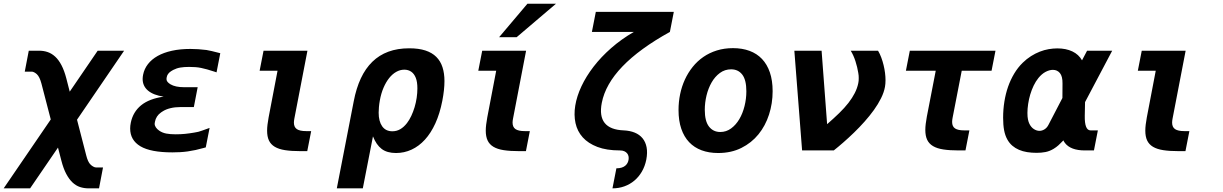

<svg xmlns="http://www.w3.org/2000/svg" viewBox="-66 -825 6708 1053"><path d="M212.4 -169.9 161.1 -367.2Q151.4 -403.8 136.2 -418Q129.9 -423.8 122.1 -428Q114.3 -432.1 108.4 -432.1H69.8L91.8 -546.9H148.9Q173.8 -546.9 195.8 -539.3Q217.8 -531.7 236.8 -514.2Q255.9 -496.6 271.2 -467.3Q286.6 -438 297.9 -394.5L316.4 -322.3L469.7 -546.9H614.7L356.4 -168.5L407.2 28.3Q411.1 43.9 417 57.4Q422.9 70.8 432.1 79.1Q438.5 85 446.3 89.1Q454.1 93.3 460 93.3H499L477.1 208H419.4Q395 208 372.8 200.7Q350.6 193.4 331.8 175.8Q313 158.2 297.4 128.9Q281.7 99.6 270.5 55.7L252 -15.6L99.1 208H-45.9Z M879.4 10.7Q760.3 10.7 704.1 -22.7Q647.9 -56.2 647.9 -120.1Q647.9 -127.4 648.7 -135.7Q649.4 -144 651.4 -152.3Q663.6 -211.4 708 -247.6Q752.4 -283.7 831.5 -294.9Q775.4 -303.2 745.8 -328.1Q716.3 -353 716.3 -392.1Q716.3 -397.9 717 -403.6Q717.8 -409.2 718.8 -415Q725.1 -447.3 745.4 -473.4Q765.6 -499.5 798.6 -518.1Q831.5 -536.6 876.7 -546.6Q921.9 -556.6 978.5 -556.6Q1020 -556.6 1066.4 -550.8Q1067.4 -550.3 1068.8 -550.3Q1070.3 -550.3 1071.3 -549.8Q1078.6 -548.8 1096.2 -544.7Q1113.8 -540.5 1142.1 -533.2L1121.6 -428.2L1109.9 -432.1Q1087.9 -439.5 1070.3 -444.3Q1052.7 -449.2 1037.1 -452.4Q1021.5 -455.6 1005.6 -456.8Q989.7 -458 971.2 -458Q943.8 -458 923.3 -454.6Q902.8 -451.2 883.8 -441.4L871.6 -434.1Q851.1 -420.4 848.1 -400.4Q847.7 -397.9 847.4 -395.3Q847.2 -392.6 847.2 -390.6Q847.2 -382.8 853 -375.7Q858.9 -368.7 868.7 -362.8Q895.5 -346.7 944.3 -346.7H1018.1L997.1 -237.8H923.3Q893.6 -237.8 868.7 -231.7Q843.8 -225.6 827.1 -214.8L817.4 -208.5Q789.6 -189 783.7 -156.7Q782.2 -150.9 782.2 -146.5Q782.2 -136.2 788.8 -126.5Q795.4 -116.7 806.6 -108.9Q823.7 -96.7 845.9 -92.5Q868.2 -88.4 897.5 -88.4Q923.8 -88.4 948.5 -90.8Q973.1 -93.3 998.5 -97.7Q1008.8 -99.6 1013.7 -100.6Q1018.6 -101.6 1022.9 -102.5Q1028.3 -104 1043.5 -109.1Q1058.6 -114.3 1083.5 -123.5L1062.5 -16.6Q1060.1 -16.1 1058.1 -15.6Q1056.2 -15.1 1053.7 -14.2Q1029.3 -7.3 1007.1 -2.4Q984.9 2.4 963.9 5.4Q942.9 8.3 922.1 9.5Q901.4 10.7 879.4 10.7Z M1581.1 3.9Q1531.7 3.9 1497.3 -1.5Q1462.9 -6.8 1440.9 -20Q1418.9 -33.2 1408.9 -54.7Q1398.9 -76.2 1398.9 -108.4Q1398.9 -124 1401.1 -141.8Q1403.3 -159.7 1407.2 -181.2L1456.1 -437H1357.9L1379.4 -546.9H1620.1L1548.3 -174.3Q1547.4 -168.5 1546.6 -163.3Q1545.9 -158.2 1545.9 -152.8Q1545.9 -127.9 1562 -116.9Q1578.1 -106 1612.3 -106H1640.6L1619.1 3.9H1581.1Z M1874 -269.5Q1887.7 -341.3 1913.1 -395.5Q1938.5 -449.7 1976.1 -486.3Q2013.7 -522.9 2064 -541.5Q2114.3 -560.1 2178.2 -560.1Q2230.5 -560.1 2267.1 -548.1Q2303.7 -536.1 2326.9 -512.9Q2350.1 -489.7 2360.8 -456.3Q2371.6 -422.9 2371.6 -380.4Q2371.6 -333 2359.9 -272.5Q2346.2 -202.1 2321.8 -148.7Q2297.4 -95.2 2264.4 -59.1Q2231.4 -22.9 2191.2 -4.4Q2150.9 14.2 2106 14.2Q2056.6 14.2 2027.1 -8.3Q1997.6 -30.8 1979.5 -77.1L1923.8 208H1781.2ZM2085.9 -105Q2109.4 -105 2129.2 -116.5Q2148.9 -127.9 2166 -149.9Q2179.2 -167 2189.7 -189.5Q2200.2 -211.9 2207.8 -237.1Q2215.3 -262.2 2219.2 -288.6Q2223.1 -314.9 2223.1 -339.8Q2223.1 -358.4 2220.9 -372.6Q2218.8 -386.7 2214.4 -397.9Q2205.6 -420.4 2189.5 -431.6Q2173.3 -442.9 2151.4 -442.9Q2128.4 -442.9 2107.2 -430.9Q2085.9 -418.9 2068.4 -397Q2050.8 -375 2037.4 -343.8Q2023.9 -312.5 2017.1 -273.9Q2013.7 -255.4 2012.2 -237.5Q2010.7 -219.7 2010.7 -207Q2010.7 -159.7 2030 -132.3Q2049.3 -105 2085.9 -105Z M2826.7 -804.7H2983.4L2767.6 -621.1H2671.4ZM2780.3 3.9Q2731 3.9 2696.5 -1.5Q2662.1 -6.8 2640.1 -20Q2618.2 -33.2 2608.2 -54.7Q2598.1 -76.2 2598.1 -108.4Q2598.1 -124 2600.3 -141.8Q2602.5 -159.7 2606.4 -181.2L2655.3 -437H2557.1L2578.6 -546.9H2819.3L2747.6 -174.3Q2746.6 -168.5 2745.8 -163.3Q2745.1 -158.2 2745.1 -152.8Q2745.1 -127.9 2761.2 -116.9Q2777.3 -106 2811.5 -106H2839.8L2818.4 3.9Z M3314.5 98.1Q3331.5 98.1 3343.5 94.2Q3355.5 90.3 3363.3 83.7Q3371.1 77.1 3375.5 68.6Q3379.9 60.1 3381.3 50.8Q3382.8 41.5 3381.1 32.5Q3379.4 23.4 3373.5 16.1Q3367.7 8.8 3357.9 4.4Q3348.1 0 3333.5 0Q3260.7 0 3210.2 -19.3Q3159.7 -38.6 3129.9 -71.8Q3100.1 -105 3090.3 -149.9Q3080.6 -194.8 3088.9 -245.8Q3097.2 -296.9 3122.8 -351.6Q3148.4 -406.2 3189.5 -459.5Q3230.5 -512.7 3286.1 -561.5Q3341.8 -610.4 3410.2 -649.9H3180.2L3201.7 -759.8H3629.4L3607.9 -649.9Q3273.9 -465.3 3234.4 -260.7Q3206.1 -115.7 3355 -109.9Q3388.7 -108.4 3415 -97.7Q3441.4 -86.9 3458 -66.7Q3474.6 -46.4 3480.2 -17.1Q3485.8 12.2 3478.5 50.8Q3471.2 86.9 3454.3 116Q3437.5 145 3413.1 165.5Q3388.7 186 3358.2 197Q3327.6 208 3293 208Z M3872.6 14.2Q3822.3 14.2 3782 -0.7Q3741.7 -15.6 3713.6 -45.2Q3685.5 -74.7 3670.4 -118.9Q3655.3 -163.1 3655.3 -221.7Q3655.3 -266.1 3664.1 -308.6Q3672.9 -351.1 3690.2 -388.7Q3707.5 -426.3 3732.9 -458Q3758.3 -489.7 3791.5 -512.7Q3824.7 -535.6 3865.5 -548.3Q3906.2 -561 3954.1 -561Q4004.4 -561 4044.7 -546.1Q4085 -531.2 4113 -501.7Q4141.1 -472.2 4156.2 -428Q4171.4 -383.8 4171.4 -324.7Q4171.4 -257.8 4151.6 -196.5Q4131.8 -135.3 4093.8 -88.4Q4055.7 -41.5 4000 -13.7Q3944.3 14.2 3872.6 14.2ZM3884.3 -101.1Q3917 -101.1 3943.6 -120.6Q3970.2 -140.1 3988.8 -171.6Q4007.3 -203.1 4017.3 -243.2Q4027.3 -283.2 4027.3 -324.2Q4027.3 -386.7 4004.9 -415.8Q3982.4 -444.8 3943.8 -444.8Q3909.2 -444.8 3882.1 -424.8Q3855 -404.8 3836.7 -372.8Q3818.4 -340.8 3808.8 -301.3Q3799.3 -261.7 3799.3 -222.7Q3799.3 -160.2 3822.5 -130.6Q3845.7 -101.1 3884.3 -101.1Z M4290.5 -546.9H4439.9L4470.2 -144Q4507.3 -176.3 4536.6 -204.8Q4565.9 -233.4 4587.2 -260.7Q4608.4 -288.1 4621.8 -314.5Q4635.3 -340.8 4641.1 -368.7Q4642.6 -375.5 4643.1 -382.1Q4643.6 -388.7 4643.6 -397Q4643.6 -404.8 4643.1 -410.6Q4642.6 -416.5 4641.1 -425.3Q4636.2 -456.5 4625.5 -489.7Q4614.7 -522.9 4599.6 -546.9H4749.5Q4759.8 -529.8 4767.3 -509.3Q4774.9 -488.8 4780 -467.5Q4785.2 -446.3 4787.8 -425.3Q4790.5 -404.3 4790.5 -385.3Q4790.5 -365.2 4787.6 -349.1Q4782.2 -318.8 4766.1 -286.4Q4750 -253.9 4726.8 -221.7Q4703.6 -189.5 4675.5 -158Q4647.5 -126.5 4617.9 -97.9Q4588.4 -69.3 4559.6 -44.2Q4530.8 -19 4506.8 0H4333Z M5190.9 0Q5141.6 0 5107.2 -5.4Q5072.8 -10.7 5050.8 -23.9Q5028.8 -37.1 5018.8 -58.6Q5008.8 -80.1 5008.8 -112.3Q5008.8 -127.9 5011 -145.8Q5013.2 -163.6 5017.1 -185.1L5065.9 -437H4902.3L4923.8 -546.9H5393.6L5372.1 -437H5208.5L5158.2 -178.2Q5157.2 -172.4 5156.5 -167Q5155.8 -161.6 5155.8 -156.2Q5155.8 -131.3 5171.9 -120.6Q5188 -109.9 5222.2 -109.9H5250.5L5229 0H5190.9Z M5883.8 0Q5805.7 0 5774.4 -41Q5767.1 -51.3 5766.1 -55.2Q5757.3 -46.4 5750.7 -39.8Q5744.1 -33.2 5738.3 -27.8Q5732.4 -22.5 5726.3 -18.1Q5720.2 -13.7 5712.4 -8.8Q5690.4 4.4 5668 8.8Q5645.5 13.2 5619.1 13.2Q5591.8 13.2 5567.4 9.3Q5543 5.4 5522.5 -3.4Q5502 -12.2 5485.8 -26.1Q5469.7 -40 5458.5 -60.1Q5446.3 -82 5440.9 -110.8Q5435.5 -139.6 5435.5 -179.2Q5435.5 -224.6 5442.4 -267.6Q5449.2 -310.5 5462.6 -349.1Q5476.1 -387.7 5496.1 -421.1Q5516.1 -454.6 5542.5 -480.5Q5564.5 -502 5588.4 -517.1Q5612.3 -532.2 5636.7 -541.7Q5661.1 -551.3 5685.5 -555.4Q5710 -559.6 5732.9 -559.6Q5780.3 -559.6 5815.2 -543Q5850.1 -526.4 5868.2 -494.1L5896 -546.9H6033.7L5884.8 -265.1L5883.3 -190.4Q5881.8 -109.9 5915 -109.9H5955.1L5933.6 0ZM5760.7 -287.6 5761.2 -367.2Q5761.7 -406.2 5747.1 -424.1Q5732.4 -441.9 5708.5 -441.9Q5689.5 -441.9 5668.5 -430.9Q5647.5 -419.9 5628.9 -397Q5614.3 -378.9 5603 -355.5Q5591.8 -332 5584.2 -306.6Q5576.7 -281.2 5572.8 -255.1Q5568.8 -229 5568.8 -205.6Q5568.8 -183.6 5571.8 -169.7Q5574.7 -155.8 5579.6 -146Q5588.9 -127 5604 -117.2Q5619.1 -107.4 5634.8 -107.4Q5648.9 -107.4 5662.1 -115.5Q5675.3 -123.5 5683.6 -139.2Z M6397.5 3.9Q6348.1 3.9 6313.7 -1.5Q6279.3 -6.8 6257.3 -20Q6235.4 -33.2 6225.3 -54.7Q6215.3 -76.2 6215.3 -108.4Q6215.3 -124 6217.5 -141.8Q6219.7 -159.7 6223.6 -181.2L6272.5 -437H6174.3L6195.8 -546.9H6436.5L6364.7 -174.3Q6363.8 -168.5 6363 -163.3Q6362.3 -158.2 6362.3 -152.8Q6362.3 -127.9 6378.4 -116.9Q6394.5 -106 6428.7 -106H6457L6435.5 3.9H6397.5Z"/></svg>

Font: Hack
Style: Bold Italic
Weight: 700
Italic angle: -11°
Monospace: yes
Designer: Christopher Simpkins
Foundry: Christopher Simpkins
Version: Version 2.017; ttfautohint (v1.4.1) -l 4 -r 80 -G 350 -x 0 -